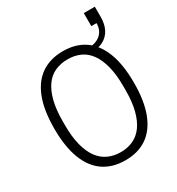

<svg xmlns="http://www.w3.org/2000/svg" viewBox="-196 -948 999 1083"><g transform="rotate(-30 303.5 -406.5)"><path d="M304 12Q221 12 163 -27.5Q105 -67 74.5 -146Q44 -225 44 -343Q44 -462 74.5 -540.5Q105 -619 163 -658.5Q221 -698 304 -698Q387 -698 444.5 -658.5Q502 -619 532.5 -540.5Q563 -462 563 -343Q563 -225 532.5 -146Q502 -67 444.5 -27.5Q387 12 304 12ZM304 -41Q349 -41 385.5 -58Q422 -75 447.5 -110.5Q473 -146 487 -200.5Q501 -255 501 -331V-355Q501 -432 487 -486.5Q473 -541 447.5 -576.5Q422 -612 385.5 -628.5Q349 -645 304 -645Q259 -645 222 -628.5Q185 -612 159.5 -576.5Q134 -541 120 -486.5Q106 -432 106 -355V-331Q106 -255 120 -200.5Q134 -146 159.5 -110.5Q185 -75 222 -58Q259 -41 304 -41ZM440 -611V-642Q490 -642 519 -668.5Q548 -695 548 -740H514V-825H586V-758Q586 -712 569 -679Q552 -646 519.5 -628.5Q487 -611 440 -611Z"/></g></svg>

Font: Archivo Condensed ExtraLight
Style: Regular
Weight: 250
Width: 3
Designer: Hector Gatti
Foundry: Omnibus-Type
Version: Version 2.001